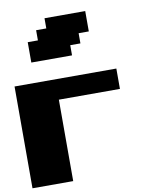

<svg xmlns="http://www.w3.org/2000/svg" viewBox="-104 -1081 959 1161"><g transform="rotate(-10 375.0 -500.0)"><path d="M0 0H250V-500H625V-625H0ZM125 -750H375V-812.5H437.5V-875H500V-1000H250V-937.5H187.5V-875H125Z"/></g></svg>

Font: Faithful 32x
Style: Bold
Weight: 400
Foundry: Faithful Resource Pack
Version: Version 1.0; January 27, 2023